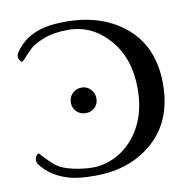

<svg xmlns="http://www.w3.org/2000/svg" viewBox="-80 -786 883 880"><g transform="rotate(-10 361.5 -346.5)"><path d="M38 -584Q38 -596 42 -601Q103 -699 247 -705Q267 -706 282 -706Q454 -706 563 -612Q672 -518 672 -348Q672 -178 565 -82.5Q458 13 293 13Q220 13 179 2Q89 -22 42 -87Q38 -92 38 -104Q38 -117 45 -125Q52 -133 54.5 -133Q57 -133 63 -125Q105 -79 128.5 -63Q152 -47 199 -36.5Q246 -26 292.5 -26Q339 -26 388 -48.5Q437 -71 474 -113Q554 -204 554 -346Q554 -489 475.5 -578Q397 -667 286 -667Q220 -667 173 -649Q126 -631 107.5 -613Q89 -595 79.5 -584.5Q70 -574 63.5 -567Q57 -560 53 -560Q49 -560 43.5 -569Q38 -578 38 -584ZM301 -396Q326 -396 343 -378Q360 -360 360 -335Q360 -310 343 -293.5Q326 -277 301 -277Q275 -277 258 -294Q241 -311 241 -336Q241 -361 258.5 -378.5Q276 -396 301 -396Z"/></g></svg>

Font: Cardo
Style: Regular
Weight: 400
Designer: David J. Perry
Foundry: David J. Perry
Version: Version 1.0451